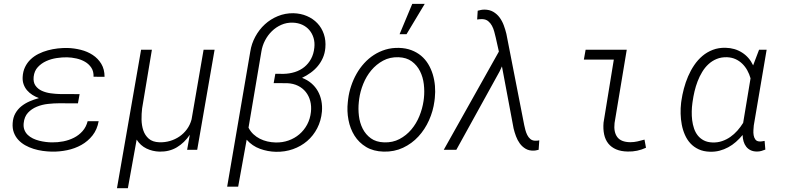

<svg xmlns="http://www.w3.org/2000/svg" viewBox="-20 -791 4148 1014"><path d="M293 -245.6Q265.1 -245.6 233.6 -242.2Q202.1 -238.8 174.6 -227.5Q147 -216.3 127.7 -195.6Q108.4 -174.8 105 -140.1Q103 -120.1 109.1 -104.7Q115.2 -89.4 126.7 -78.4Q138.2 -67.4 153.8 -59.8Q169.4 -52.2 186.8 -47.9Q204.1 -43.5 221.7 -41.3Q239.3 -39.1 254.9 -39.1Q284.2 -38.6 314.2 -44.4Q344.2 -50.3 370.4 -63.5Q396.5 -76.7 415.8 -98.4Q435.1 -120.1 442.9 -150.9H501Q493.2 -106.9 468.8 -75.9Q444.3 -44.9 409.9 -25.6Q375.5 -6.3 334.5 2.2Q293.5 10.7 252.9 9.8Q230 9.3 205.3 5.9Q180.7 2.4 157.2 -4.9Q133.8 -12.2 113 -23.9Q92.3 -35.6 76.9 -52.2Q61.5 -68.8 53.2 -90.8Q44.9 -112.8 46.9 -141.1Q48.8 -170.4 61 -192.1Q73.2 -213.9 92.5 -229.5Q111.8 -245.1 136 -255.6Q160.2 -266.1 185.5 -272.9Q167 -279.8 150.9 -290Q134.8 -300.3 123 -314Q111.3 -327.6 105 -345Q98.6 -362.3 99.6 -383.8Q101.1 -413.6 112.3 -436.8Q123.5 -460 141.6 -477.3Q159.7 -494.6 183.1 -506.3Q206.5 -518.1 232.4 -525.1Q258.3 -532.2 285.2 -535.2Q312 -538.1 336.9 -537.6Q372.1 -536.6 407 -527.8Q441.9 -519 469.7 -500.7Q497.6 -482.4 514.9 -453.9Q532.2 -425.3 532.2 -385.3L474.1 -385.7Q475.1 -414.1 462.4 -433.3Q449.7 -452.6 429.2 -464.6Q408.7 -476.6 383.5 -482.2Q358.4 -487.8 334.5 -488.3Q308.6 -488.8 279.3 -484.4Q250 -480 224.1 -468.3Q198.2 -456.5 179.7 -436.5Q161.1 -416.5 157.7 -385.3Q154.8 -356.4 167.5 -338.6Q180.2 -320.8 201.2 -311.3Q222.2 -301.8 247.6 -298.3Q272.9 -294.9 294.4 -294.4L400.4 -293.9L391.6 -245.1Z M782.2 -528.3 730.5 -218.3Q727.1 -190.4 727.5 -159.7Q728 -128.9 736.8 -102.5Q745.6 -76.2 765.6 -58.6Q785.6 -41 821.3 -39.6Q850.6 -38.6 877.9 -46.6Q905.3 -54.7 928 -70.3Q950.7 -85.9 967.3 -108.6Q983.9 -131.3 991.7 -160.2L1055.2 -528.3H1113.3L1021.5 0H968.3L982.4 -79.1Q954.1 -37.1 914.3 -13.2Q874.5 10.7 822.8 9.8Q785.6 8.8 753.7 -6.6Q721.7 -22 701.7 -53.7L655.3 203.1H597.7L725.1 -528.3Z M1529.3 -721.2Q1568.4 -720.2 1600.8 -706.3Q1633.3 -692.4 1656.2 -668.2Q1679.2 -644 1690.4 -610.8Q1701.7 -577.6 1698.2 -538.1Q1695.8 -509.8 1685.3 -485.8Q1674.8 -461.9 1658.7 -442.4Q1642.6 -422.9 1621.1 -407.2Q1599.6 -391.6 1575.2 -379.9Q1603.5 -369.1 1624.5 -351.1Q1645.5 -333 1658.7 -309.6Q1671.9 -286.1 1677.2 -258.8Q1682.6 -231.4 1680.2 -201.7Q1675.8 -153.3 1655.3 -113.8Q1634.8 -74.2 1602.1 -46.1Q1569.3 -18.1 1527.1 -3.2Q1484.9 11.7 1437 10.7Q1394 9.8 1353 -5.1Q1312 -20 1282.7 -53.2L1237.8 194.8H1179.7L1301.8 -518.6Q1308.1 -560.1 1328.4 -597.4Q1348.6 -634.8 1378.7 -662.4Q1408.7 -689.9 1447.3 -705.8Q1485.8 -721.7 1529.3 -721.2ZM1476.1 -400.9Q1508.3 -401.4 1536.9 -410.4Q1565.4 -419.4 1587.2 -437Q1608.9 -454.6 1622.8 -480.2Q1636.7 -505.9 1640.1 -539.6Q1643.1 -566.9 1636 -590.6Q1628.9 -614.3 1613.8 -632.1Q1598.6 -649.9 1576.4 -660.2Q1554.2 -670.4 1526.4 -671.4Q1493.7 -672.4 1465.6 -659.9Q1437.5 -647.5 1415.8 -626.2Q1394 -605 1379.6 -577.1Q1365.2 -549.3 1360.4 -518.6L1292.5 -116.7Q1302.7 -96.7 1318.1 -82.3Q1333.5 -67.9 1352.3 -58.3Q1371.1 -48.8 1392.3 -43.9Q1413.6 -39.1 1435.1 -38.6Q1471.7 -37.6 1503.9 -49.1Q1536.1 -60.5 1561 -81.8Q1585.9 -103 1602.1 -133.1Q1618.2 -163.1 1622.1 -199.7Q1625.5 -230.5 1618.4 -257.6Q1611.3 -284.7 1595 -305.2Q1578.6 -325.7 1554 -337.9Q1529.3 -350.1 1497.6 -351.6L1425.3 -352.1L1434.1 -401.4Z M1818.8 -268.6Q1823.2 -303.2 1834.5 -336.9Q1845.7 -370.6 1862.8 -400.9Q1879.9 -431.2 1903.1 -456.8Q1926.3 -482.4 1954.6 -500.7Q1982.9 -519 2016.1 -529.1Q2049.3 -539.1 2087.4 -538.1Q2123.5 -537.1 2152.6 -526.1Q2181.6 -515.1 2203.9 -496.6Q2226.1 -478 2241.5 -452.6Q2256.8 -427.2 2265.6 -398.2Q2274.4 -369.1 2277.1 -337.4Q2279.8 -305.7 2276.4 -273.4L2274.4 -256.8Q2267.6 -204.6 2245.8 -156Q2224.1 -107.4 2189.7 -70.1Q2155.3 -32.7 2108.6 -10.7Q2062 11.2 2005.9 9.8Q1952.1 8.3 1913.8 -14.6Q1875.5 -37.6 1852.3 -74.5Q1829.1 -111.3 1820.3 -158Q1811.5 -204.6 1816.9 -252.4ZM1875 -252Q1871.1 -216.3 1875.5 -179.2Q1879.9 -142.1 1895.5 -111.3Q1911.1 -80.6 1938.7 -60.5Q1966.3 -40.5 2008.8 -39.1Q2053.7 -37.6 2089.8 -56.6Q2126 -75.7 2152.3 -106.9Q2178.7 -138.2 2194.8 -177.7Q2210.9 -217.3 2216.8 -257.3L2218.8 -272.9Q2222.7 -308.6 2218.3 -346.2Q2213.9 -383.8 2198.2 -415Q2182.6 -446.3 2154.8 -466.8Q2127 -487.3 2084.5 -488.8Q2039.1 -490.2 2003.2 -470.7Q1967.3 -451.2 1940.9 -419.7Q1914.6 -388.2 1898.4 -348.1Q1882.3 -308.1 1877 -268.6ZM2157.2 -770.5H2223.1L2127 -610.4H2090.3Z M2390.1 0H2323.7L2614.7 -518.6L2598.1 -592.8Q2594.7 -606.9 2590.3 -623.8Q2585.9 -640.6 2578.1 -655Q2570.3 -669.4 2558.3 -679.2Q2546.4 -689 2528.3 -689.9Q2521.5 -690.4 2514.2 -689.7Q2506.8 -689 2500 -688L2502.9 -734.4Q2511.2 -736.8 2520.3 -738.5Q2529.3 -740.2 2538.1 -740.2Q2564.9 -740.2 2584.7 -728.8Q2604.5 -717.3 2618.2 -699Q2631.8 -680.7 2640.4 -657.7Q2648.9 -634.8 2654.3 -612.3L2748.5 -130.4Q2751 -118.7 2754.6 -104.7Q2758.3 -90.8 2764.4 -78.4Q2770.5 -65.9 2780.3 -57.4Q2790 -48.8 2805.2 -47.9Q2811 -47.4 2816.9 -48.1Q2822.8 -48.8 2828.1 -49.8L2824.7 0Q2817.9 1.5 2811.8 2.9Q2805.7 4.4 2798.8 4.4Q2773.9 5.4 2755.9 -5.4Q2737.8 -16.1 2725.3 -33.2Q2712.9 -50.3 2705.1 -71.3Q2697.3 -92.3 2692.4 -112.8L2630.9 -440.4L2618.7 -414.1Z M3072.8 -528.3H3290L3225.6 -141.1Q3220.2 -93.8 3240 -67.1Q3259.8 -40.5 3308.6 -40Q3328.1 -40 3346.7 -44.2Q3365.2 -48.3 3383.8 -53.7L3391.6 -10.7Q3345.7 10.7 3295.4 9.3Q3259.8 8.8 3234.1 -2.2Q3208.5 -13.2 3192.6 -33Q3176.8 -52.7 3170.7 -80.8Q3164.6 -108.9 3167.5 -143.6L3221.7 -476.1H3063.5Z M4028.8 -528.3 3960.9 -128.4Q3960 -118.2 3959 -104Q3958 -89.8 3960.2 -76.7Q3962.4 -63.5 3969.5 -54Q3976.6 -44.4 3991.7 -43.9Q3998.5 -43.5 4004.9 -44.7Q4011.2 -45.9 4018.1 -46.9L4022 -1Q4011.2 3.4 4000.7 6.3Q3990.2 9.3 3978 9.3Q3958.5 9.3 3944.3 2.4Q3930.2 -4.4 3920.9 -16.4Q3911.6 -28.3 3907 -44.2Q3902.3 -60.1 3901.9 -78.1Q3885.3 -58.1 3866.5 -41.5Q3847.7 -24.9 3825.9 -13.2Q3804.2 -1.5 3780 4.9Q3755.9 11.2 3729 10.3Q3694.8 9.3 3669.4 -2.7Q3644 -14.6 3626.2 -33.9Q3608.4 -53.2 3597.2 -78.9Q3585.9 -104.5 3580.6 -132.8Q3575.2 -161.1 3574.5 -190.7Q3573.7 -220.2 3577.1 -248L3578.6 -258.8Q3583 -290 3591.8 -323.2Q3600.6 -356.4 3614 -387.7Q3627.4 -418.9 3646.2 -446.8Q3665 -474.6 3689.5 -495.4Q3713.9 -516.1 3744.6 -527.8Q3775.4 -539.6 3812.5 -538.6Q3860.8 -537.6 3898.9 -513.4Q3937 -489.3 3957.5 -445.8L3988.8 -528.3ZM3636.7 -246.6Q3633.8 -226.1 3633.3 -202.6Q3632.8 -179.2 3635.5 -156.5Q3638.2 -133.8 3645.3 -112.8Q3652.3 -91.8 3665 -75.7Q3677.7 -59.6 3696.8 -49.6Q3715.8 -39.6 3742.7 -38.6Q3769.5 -37.6 3793.2 -45.7Q3816.9 -53.7 3837.2 -67.9Q3857.4 -82 3874.3 -101.1Q3891.1 -120.1 3904.8 -142.1L3943.8 -377.4Q3937.5 -399.9 3926.5 -419.7Q3915.5 -439.5 3899.9 -454.6Q3884.3 -469.7 3864.3 -478.8Q3844.2 -487.8 3819.8 -488.8Q3789.6 -489.7 3765.1 -479.7Q3740.7 -469.7 3721.7 -452.1Q3702.6 -434.6 3688.5 -411.1Q3674.3 -387.7 3664.3 -361.6Q3654.3 -335.4 3647.9 -308.3Q3641.6 -281.2 3638.2 -256.8Z"/></svg>

Font: Roboto Mono Light
Style: Italic
Weight: 300
Designer: Google
Version: Version 2.000985; 2015; ttfautohint (v1.3)